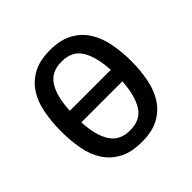

<svg xmlns="http://www.w3.org/2000/svg" viewBox="-144 -664 788 788"><g transform="rotate(-45 250.0 -270.0)"><path d="M250 -3Q190 -3 150.5 -24Q111 -45 87.5 -81Q64 -117 55 -165.5Q46 -214 46 -270Q46 -325 55.5 -374Q65 -423 88.5 -459Q112 -495 151 -516Q190 -537 250 -537Q308 -537 347.5 -516Q387 -495 410.5 -459Q434 -423 444 -374Q454 -325 454 -270Q454 -215 444.5 -166.5Q435 -118 411.5 -81.5Q388 -45 349 -24Q310 -3 250 -3ZM250 -470Q190 -470 162.5 -427Q135 -384 131 -303H369Q364 -384 337 -427Q310 -470 250 -470ZM250 -71Q310 -71 337 -114Q364 -157 369 -236H131Q135 -157 162.5 -114Q190 -71 250 -71Z"/></g></svg>

Font: D2Coding ligature
Style: Regular
Weight: 400
Monospace: yes
Designer: Yong-Rak Park; Jeong-Hwan Yoon; Sang-Min Lee;
Foundry: NHN Corporation
Version: Version 1.3.2; Build 20180524